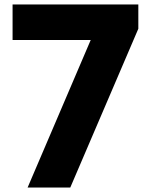

<svg xmlns="http://www.w3.org/2000/svg" viewBox="-20 -745 666 855"><path d="M596 -617 293 90H103L384 -567H36V-725H596Z"/></svg>

Font: Gmarket Sans TTF Bold
Style: Regular
Weight: 700
Designer: Creative Director : Sungho Lee; Art Director : Kiwoong Choi; Project Manager : Sori Yang, Jongwook Yoon; Font Designer :
Foundry: Sandoll Inc.
Version: Version 1.000;hotconv 1.0.109;makeotfexe 2.5.65596